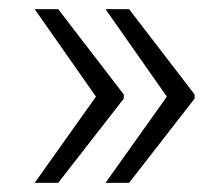

<svg xmlns="http://www.w3.org/2000/svg" viewBox="-20 -481 493 422"><path d="M56.2 -79.1 190.9 -268.6 56.2 -460.9H107.9L252 -273.4V-264.2L107.9 -79.1ZM211.9 -79.1 346.7 -268.6 211.9 -460.9H263.7L407.7 -273.4V-264.2L263.7 -79.1Z"/></svg>

Font: Roboto Light
Style: Regular
Weight: 300
Designer: Google
Version: Version 2.137; 2017